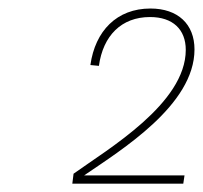

<svg xmlns="http://www.w3.org/2000/svg" viewBox="-20 -930 488 462"><path d="M157 -512 154 -488H421L424 -508H182.5C272.5 -569.5 448 -677.5 448 -811C448 -872 408 -909.5 342 -909.5C261 -909.5 209 -855.5 197.5 -773.5L218 -771.5C228 -844 272 -889 341 -889C396 -889 427 -859 427 -810C427 -681 240 -571.5 157 -512Z"/></svg>

Font: HK Grotesk ExtraLight
Style: Italic
Weight: 200
Italic angle: -16°
Designer: Alfredo Marco Pradil
Foundry: Hanken Design Co.
Version: Version 3.001;FEAKit 1.0